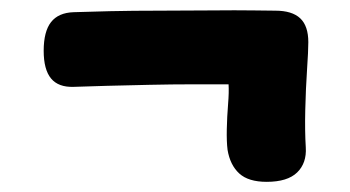

<svg xmlns="http://www.w3.org/2000/svg" viewBox="-20 -473 690 378"><path d="M582 -183Q584 -152 565 -133.5Q546 -115 505 -115Q469 -115 451 -131.5Q433 -148 428 -178Q426 -194 426.5 -218.5Q427 -243 429 -267.5Q431 -292 430 -307Q402 -307 360.5 -307Q319 -307 274 -306Q229 -305 189.5 -304Q150 -303 125 -302Q95 -301 80.5 -318.5Q66 -336 66 -373Q66 -411 80.5 -429.5Q95 -448 125 -449Q151 -450 196.5 -451Q242 -452 294.5 -452Q347 -452 396 -452.5Q445 -453 479.5 -452.5Q514 -452 522 -452Q555 -452 571 -437Q587 -422 587 -390Q587 -373 584.5 -336Q582 -299 581 -257Q580 -215 582 -183Z"/></svg>

Font: Playpen Sans ExtraBold
Style: Regular
Weight: 800
Designer: Laura Meseguer, Veronika Burian, José Scaglione
Foundry: TypeTogether
Version: Version 1.001